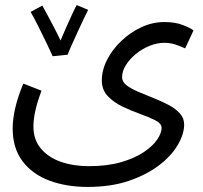

<svg xmlns="http://www.w3.org/2000/svg" viewBox="-20 -506 800 758"><path d="M30 1Q30 -35 40 -79Q50 -123 72 -176L144 -148Q128 -106 120 -71Q112 -36 112 -6Q112 45 141 80Q170 115 219.5 132.5Q269 150 331 150Q403 150 457 134.5Q511 119 547 95Q583 71 600.5 45Q618 19 618 -1Q618 -18 594 -30.5Q570 -43 535 -55.5Q500 -68 465 -84.5Q430 -101 406 -126Q382 -151 382 -188Q382 -229 402.5 -269.5Q423 -310 458.5 -344Q494 -378 538 -398.5Q582 -419 629 -419Q671 -419 701 -407.5Q731 -396 744 -386L711 -315Q694 -323 673 -330Q652 -337 629 -337Q600 -337 570.5 -325Q541 -313 516.5 -293Q492 -273 477 -249Q462 -225 462 -201Q462 -183 479.5 -169.5Q497 -156 525 -144Q553 -132 584.5 -119.5Q616 -107 644 -92.5Q672 -78 689.5 -59Q707 -40 707 -14Q707 23 682 66Q657 109 608 146.5Q559 184 488.5 208Q418 232 326 232Q242 232 175 207Q108 182 69 130.5Q30 79 30 1ZM188 -284Q179 -304 163 -337.5Q147 -371 130 -404.5Q113 -438 101 -459L147 -484Q154 -472 167 -447.5Q180 -423 194.5 -395.5Q209 -368 219 -346Q230 -372 243 -401.5Q256 -431 267 -454.5Q278 -478 283 -486L328 -467Q323 -457 312 -434.5Q301 -412 288.5 -384.5Q276 -357 264.5 -331.5Q253 -306 247 -290Z"/></svg>

Font: Noto IKEA Arabic
Style: Regular
Weight: 400
Designer: Monotype Design Team
Foundry: Monotype Imaging Inc.
Version: Version 1.200